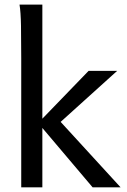

<svg xmlns="http://www.w3.org/2000/svg" viewBox="-20 -801 545 821"><path d="M70.8 0V-551.8Q70.8 -630.9 69.8 -690.2Q68.8 -749.5 63.5 -781.2H161.1V-293.5L358.9 -498H481L239.3 -279.8L495.6 0H376L161.1 -253.9V0Z"/></svg>

Font: Andika Compact
Style: Regular
Weight: 400
Designer: Victor Gaultney, Annie Olsen, Julie Remington, Don Collingsworth, Eric Hays, Becca Hirsbrunner
Foundry: SIL International
Version: Version 5.000 ; LnSpcTght